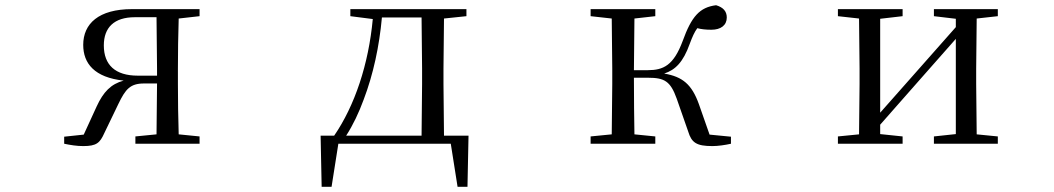

<svg xmlns="http://www.w3.org/2000/svg" viewBox="-20 -551 4040 736"><path d="M499 0H745V-28L665 -36C663 -92 662 -174 662 -229V-288C662 -342 663 -424 665 -480L745 -489V-516H486C358 -516 299 -460 299 -379C299 -308 342 -254 454 -242C405 -229 376 -198 351 -144L301 -35L226 -27V0C250 5 274 9 299 9C350 9 363 -3 380 -41L434 -153C461 -209 479 -231 532 -231H582L580 -36L499 -28ZM582 -261H508C422 -261 378 -302 378 -377C378 -445 417 -485 497 -485H580L582 -288Z M1323 -489 1409 -478C1393 -305 1340 -146 1261 -31H1209L1213 165H1251L1277 0H1708L1734 165H1772L1776 -31H1682L1680 -229V-288L1682 -480L1768 -489V-516H1323ZM1596 -31H1307C1334 -73 1356 -120 1374 -169C1411 -266 1434 -374 1444 -484H1596L1598 -288V-229Z M2618 -47C2631 -4 2650 9 2711 9C2732 9 2760 5 2782 0V-27L2700 -35L2659 -152C2632 -227 2597 -257 2526 -269C2569 -283 2599 -313 2624 -383C2634 -410 2642 -428 2653 -443C2668 -439 2685 -437 2707 -437C2743 -437 2766 -454 2766 -484C2766 -508 2752 -523 2725 -531C2662 -523 2631 -488 2597 -394C2562 -300 2523 -282 2463 -282H2410L2412 -480L2492 -489V-516H2244V-489L2325 -480L2327 -288V-229L2325 -36L2244 -28V0H2492V-28L2412 -36C2411 -92 2410 -176 2410 -253H2464C2527 -253 2550 -240 2574 -173Z M3560 -489 3644 -479V-447L3484 -266L3354 -119V-479L3440 -489V-516H3192V-489L3273 -480L3275 -288V-229L3273 -36L3192 -28V0H3440V-28L3354 -37V-73L3509 -249L3644 -402V-37L3560 -28V0H3805V-28L3724 -36L3722 -229V-288L3724 -480L3805 -489V-516H3560Z"/></svg>

Font: Harano Aji Mincho K1
Style: Regular
Weight: 400
Foundry: Masamichi Hosoda
Version: HaranoAjiMinchoK1-Regular version 20230610;ttx 4.39.4